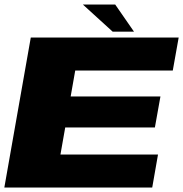

<svg xmlns="http://www.w3.org/2000/svg" viewBox="-28 -844 824 864"><path d="M-8.5 0H657L683 -148.5H244L265.5 -270.5H669L694 -410H290L310.5 -526.5H749.5L776 -675H110.5ZM479 -701.5H575L490.5 -823.5H345Z"/></svg>

Font: Anybody Expanded ExtraBold
Style: Italic
Weight: 800
Width: 7
Italic angle: -10°
Version: Version 1.113;gftools[0.9.25]